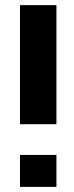

<svg xmlns="http://www.w3.org/2000/svg" viewBox="-20 -731 288 751"><path d="M58.1 -245.1V-710.9H200.7V-245.1ZM58.1 0V-125H200.7V0Z"/></svg>

Font: Robotiche
Style: Bold
Weight: 700
Designer: Google
Version: Version 2.001